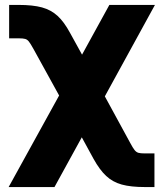

<svg xmlns="http://www.w3.org/2000/svg" viewBox="-20 -550 650 769"><path d="M216.8 -167.5 114.3 -353.5Q102.1 -375.5 95.7 -383.5Q89.4 -391.6 81.1 -394Q72.8 -396.5 54.7 -396.5H16.6V-530.3H54.7Q111.8 -530.3 148.2 -520.3Q184.6 -510.3 210.7 -486.3Q236.8 -462.4 260.7 -418L308.6 -331.1L418 -530.3H600.6L399.9 -164.1L501 21.5Q512.2 42.5 519 51Q525.9 59.6 534.2 62Q542.5 64.5 560.5 64.5H598.6V199.2H560.5Q503.9 199.2 467.8 189.2Q431.6 179.2 405.5 155Q379.4 130.9 354.5 85.9L307.6 0L198.2 199.2H14.6Z"/></svg>

Font: Pretendard GOV Black
Style: Regular
Weight: 900
Designer: Base glyphs from Inter by Rasmus Andersson; Hangeul glyphs from Noto Sans CJK(Source Han Sans) by Jang Soo-young and Kan
Foundry: Kil Hyung-jin
Version: Version 1.309